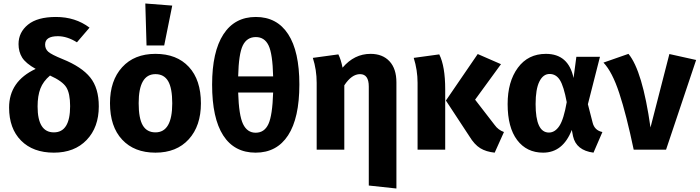

<svg xmlns="http://www.w3.org/2000/svg" viewBox="-20 -856 4001 1098"><path d="M338 -518Q447 -474 496 -413Q545 -352 545 -248Q545 -128 475.5 -55.5Q406 17 288 17Q169 17 100.5 -52Q32 -121 32 -241Q32 -391 184 -462Q127 -494 106.5 -527Q86 -560 86 -604Q86 -671 140 -715Q194 -759 300 -759Q411 -759 492 -698L420 -614Q364 -649 311 -649Q238 -649 238 -601Q238 -576 256 -560Q274 -544 338 -518ZM381 -249Q381 -322 359 -357Q337 -392 266 -424Q227 -391 211 -349.5Q195 -308 195 -247Q195 -99 288 -99Q381 -99 381 -249Z M811 -836 965 -824 919 -596H818ZM869 -548Q991 -548 1060 -473.5Q1129 -399 1129 -265Q1129 -136 1059.5 -59.5Q990 17 869 17Q748 17 678.5 -57.5Q609 -132 609 -266Q609 -395 678.5 -471.5Q748 -548 869 -548ZM869 -432Q773 -432 773 -266Q773 -179 796.5 -139Q820 -99 869 -99Q965 -99 965 -265Q965 -352 941.5 -392Q918 -432 869 -432Z M1692 -373Q1692 -181 1627.5 -82Q1563 17 1442 17Q1320 17 1256.5 -81.5Q1193 -180 1193 -372Q1193 -560 1257.5 -659.5Q1322 -759 1443 -759Q1564 -759 1628 -660.5Q1692 -562 1692 -373ZM1443 -644Q1392 -644 1368.5 -596Q1345 -548 1342 -419H1542Q1539 -548 1516 -596Q1493 -644 1443 -644ZM1442 -97Q1492 -97 1515 -146.5Q1538 -196 1542 -327H1342Q1346 -196 1370 -146.5Q1394 -97 1442 -97Z M2099 -548Q2168 -548 2207.5 -505.5Q2247 -463 2247 -385V222L2089 205V-361Q2089 -432 2039 -432Q1991 -432 1949 -368V0H1791V-382Q1791 -457 1769 -525L1915 -545Q1930 -515 1939 -469Q2006 -548 2099 -548Z M2845 -489 2697 -286 2809 -141Q2829 -113 2862 -101L2809 17Q2760 12 2726.5 -8.5Q2693 -29 2664 -77L2530 -281L2712 -547ZM2492 -545Q2526 -477 2526 -345V0H2368V-382Q2368 -455 2346 -525Z M3102 -548Q3231 -548 3260 -410L3276 -531H3411L3342 -260L3369 -155Q3380 -110 3425 -101L3374 17Q3275 4 3257 -77L3250 -113Q3199 17 3086 17Q2992 17 2937.5 -55Q2883 -127 2883 -261Q2883 -389 2941.5 -468.5Q3000 -548 3102 -548ZM3043 -261Q3043 -98 3119 -98Q3154 -98 3179 -136Q3204 -174 3221 -272Q3204 -363 3182 -398Q3160 -433 3123 -433Q3086 -433 3064.5 -389.5Q3043 -346 3043 -261Z M3574 -548Q3654 -452 3700 -127L3808 -547L3961 -513L3789 0H3604Q3562 -200 3521.5 -323Q3481 -446 3431 -498Z"/></svg>

Font: Fira Sans
Style: Bold
Weight: 700
Designer: bBox Type GmbH & Carrois Corporate GbR & Edenspiekermann AG
Foundry: bBox Type GmbH & Carrois Corporate GbR & Edenspiekermann AG
Version: Version 4.301;PS 004.301;hotconv 1.0.88;makeotf.lib2.5.64775